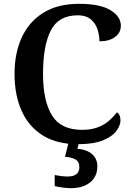

<svg xmlns="http://www.w3.org/2000/svg" viewBox="-20 -744 690 1004"><path d="M388 10Q277 10 203.5 -36Q130 -82 93 -164.5Q56 -247 56 -358Q56 -466 94 -548.5Q132 -631 207 -677.5Q282 -724 393 -724Q503 -724 557.5 -691Q612 -658 612 -609Q612 -574 582 -551Q552 -528 500 -528Q500 -560 489.5 -591.5Q479 -623 454 -643.5Q429 -664 387 -664Q286 -664 245.5 -584.5Q205 -505 205 -358Q205 -217 251.5 -141Q298 -65 409 -65Q457 -65 492 -78.5Q527 -92 551 -113.5Q575 -135 592 -157Q610 -144 610 -115Q610 -88 588.5 -59Q567 -30 518 -10Q469 10 388 10ZM350 240Q334 240 309 237Q284 234 266 229V171Q305 179 334 179Q363 179 379 167Q395 155 395 130Q395 101 374 89.5Q353 78 320 76L341 -9H395L385 34Q434 38 461.5 62Q489 86 489 126Q489 179 451.5 209.5Q414 240 350 240Z"/></svg>

Font: Noto Naskh Arabic UI Semi
Style: Bold
Weight: 700
Designer: Monotype Design Team, David Williams, Mohamad Dakak and Nizar Qandah
Foundry: Monotype Imaging Inc.
Version: Version 2.014; ttfautohint (v1.8.4.7-5d5b)